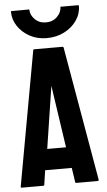

<svg xmlns="http://www.w3.org/2000/svg" viewBox="-60 -939 547 977"><g transform="rotate(-5 213.5 -450.0)"><path d="M11 0Q5 0 6 -6L130 -692Q131 -696 135 -696H280Q284 -696 285 -692L404 -7Q405 0 398 0H289Q285 0 284 -4L273 -78H137L126 -4Q125 0 121 0ZM157 -185H253L206 -503ZM204 -747Q156 -747 117.5 -768Q79 -789 56.5 -823Q34 -857 34 -896Q34 -900 38 -900H128Q128 -872 150.5 -849.5Q173 -827 207 -827Q242 -827 264.5 -849.5Q287 -872 287 -900H377Q381 -900 381 -896Q381 -856 357.5 -822Q334 -788 294 -767.5Q254 -747 204 -747Z"/></g></svg>

Font: AL Dynamic
Style: Regular
Weight: 400
Version: Version 1.000; ttfautohint (v1.8.2) -l 8 -r 50 -G 200 -x 14 